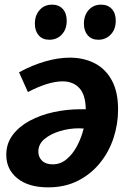

<svg xmlns="http://www.w3.org/2000/svg" viewBox="-20 -794 555 826"><path d="M280 -546Q340 -546 387 -522Q434 -498 461 -448.5Q488 -399 488 -323Q488 -259 468 -199Q448 -139 409 -91.5Q370 -44 314.5 -16Q259 12 187 12Q103 12 55 -26.5Q7 -65 7 -128Q7 -176 34 -212.5Q61 -249 107 -274Q153 -299 210 -311.5Q267 -324 326 -324Q333 -324 339 -324Q345 -324 349 -324Q348 -387 321 -415.5Q294 -444 249 -444Q218 -444 180 -432Q142 -420 100 -398L62 -483Q119 -514 175 -530Q231 -546 280 -546ZM145 -142Q145 -118 161 -102.5Q177 -87 207 -87Q240 -87 266.5 -109Q293 -131 311.5 -166Q330 -201 340 -241Q331 -242 319 -242Q278 -242 238 -230Q198 -218 171.5 -196Q145 -174 145 -142ZM192 -623Q163 -623 146.5 -642Q130 -661 130 -692Q130 -728 150.5 -751Q171 -774 204 -774Q233 -774 250 -755.5Q267 -737 267 -705Q267 -668 246 -645.5Q225 -623 192 -623ZM403 -623Q374 -623 357.5 -642Q341 -661 341 -692Q341 -728 361.5 -751Q382 -774 415 -774Q444 -774 461 -755.5Q478 -737 478 -705Q478 -668 456.5 -645.5Q435 -623 403 -623Z"/></svg>

Font: Bitter
Style: Bold Italic
Weight: 700
Italic angle: -9°
Designer: Sol Matas, and Bitter project Authors
Foundry: Sol Matas
Version: Version 2.001